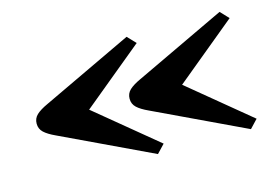

<svg xmlns="http://www.w3.org/2000/svg" viewBox="-74 -695 1207 828"><g transform="rotate(-15 529.5 -280.5)"><path d="M955.1 -19 549.8 -210.9Q516.6 -226.1 500 -241.7Q483.4 -257.3 483.4 -280.8Q483.4 -304.2 500 -319.8Q516.6 -335.4 549.8 -350.6L955.1 -542.5L990.2 -505.4L717.8 -280.8L990.2 -56.2ZM540 -19 134.8 -210.9Q101.6 -226.1 85 -241.7Q68.4 -257.3 68.4 -280.8Q68.4 -304.2 85 -319.8Q101.6 -335.4 134.8 -350.6L540 -542.5L575.2 -505.4L302.7 -280.8L575.2 -56.2Z"/></g></svg>

Font: Asset
Style: Regular
Weight: 400
Version: Version 1.003; ttfautohint (v1.8.4.7-5d5b)